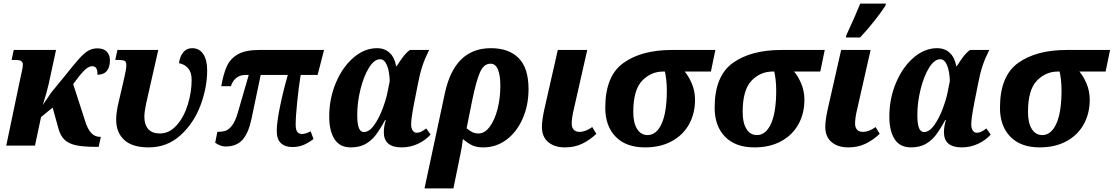

<svg xmlns="http://www.w3.org/2000/svg" viewBox="-20 -816 6241 1076"><path d="M526 -397Q528 -445 497 -445Q475 -445 450 -419Q425 -393 390 -345L456 -141Q470 -94 490.5 -71.5Q511 -49 541 -49H545L533 7H519Q447 7 405.5 -2Q364 -11 340.5 -34Q317 -57 306 -101L275 -213L210 -160L176 0H15L96 -387Q98 -397 103 -418.5Q108 -440 108 -453Q108 -468 98.5 -474Q89 -480 66 -480H45L57 -536H294L253 -346Q242 -297 220 -228L270 -301L335 -380Q393 -453 422 -485.5Q451 -518 474 -531.5Q497 -545 526 -545Q562 -545 579 -526Q596 -507 596 -479Q596 -398 526 -397Z M631 -146Q631 -190 647 -253L678 -387Q688 -428 688 -453Q688 -469 679 -474.5Q670 -480 647 -480H626L638 -536H867L799 -236Q789 -189 789 -161Q789 -118 810.5 -93Q832 -68 876 -68Q929 -68 970 -114Q1011 -160 1032.5 -230Q1054 -300 1054 -369Q1054 -410 1034.5 -433Q1015 -456 983 -462Q988 -500 1007 -523Q1026 -546 1057 -546Q1097 -546 1119 -513Q1141 -480 1141 -422Q1141 -324 1103 -224Q1065 -124 990.5 -57Q916 10 813 10Q722 10 676.5 -31.5Q631 -73 631 -146Z M1531 -82Q1531 -131 1549.5 -220.5Q1568 -310 1593 -396H1441L1389 -148Q1372 -69 1338.5 -32Q1305 5 1244 5Q1216 5 1186 -16L1198 -77Q1225 -77 1243.5 -83Q1262 -89 1280 -112Q1298 -135 1312 -182L1374 -396H1355Q1325 -396 1304 -379Q1283 -362 1274 -333H1220Q1232 -403 1252 -446Q1272 -489 1314.5 -512.5Q1357 -536 1433 -536H1796L1760 -396H1665Q1654 -329 1645.5 -244.5Q1637 -160 1637 -118Q1637 -88 1646.5 -76.5Q1656 -65 1673 -65Q1683 -65 1696.5 -69.5Q1710 -74 1721 -80L1737 -37Q1708 -15 1680.5 -3.5Q1653 8 1618 8Q1577 8 1554 -14Q1531 -36 1531 -82Z M1825 -162Q1825 -264 1862.5 -352.5Q1900 -441 1961.5 -493.5Q2023 -546 2093 -546Q2136 -546 2164 -519.5Q2192 -493 2200 -445H2203Q2224 -478 2240 -499Q2256 -520 2277 -536H2385Q2361 -488 2347 -446Q2333 -404 2322 -345L2301 -239Q2284 -152 2284 -119Q2284 -98 2292.5 -85Q2301 -72 2315 -72Q2328 -72 2339.5 -77.5Q2351 -83 2369 -96L2393 -62Q2366 -31 2323 -10.5Q2280 10 2231 10Q2131 10 2131 -75Q2131 -107 2142 -143H2138Q2110 -91 2085 -58.5Q2060 -26 2026.5 -8Q1993 10 1946 10Q1884 10 1854.5 -36.5Q1825 -83 1825 -162ZM2151 -296 2164 -361Q2163 -414 2149 -449Q2135 -484 2110 -484Q2077 -484 2047.5 -436Q2018 -388 2000 -315Q1982 -242 1982 -173Q1982 -122 1991 -99Q2000 -76 2019 -76Q2049 -76 2076.5 -114.5Q2104 -153 2123.5 -205Q2143 -257 2151 -296Z M2473 -293Q2527 -546 2731 -546Q2832 -546 2887 -490Q2942 -434 2942 -317Q2942 -225 2908.5 -150Q2875 -75 2817.5 -32.5Q2760 10 2689 10Q2651 10 2626.5 -1.5Q2602 -13 2574 -37Q2569 9 2560 49L2521 240H2359ZM2784 -336Q2784 -394 2770.5 -426.5Q2757 -459 2729 -459Q2691 -459 2670 -411Q2649 -363 2627 -257L2595 -97Q2613 -82 2628 -75Q2643 -68 2662 -68Q2696 -68 2724 -105Q2752 -142 2768 -203.5Q2784 -265 2784 -336Z M3017 -105Q3017 -141 3030 -201L3106 -536H3271L3196 -205Q3184 -157 3184 -124Q3184 -101 3195.5 -89Q3207 -77 3227 -77Q3262 -77 3299 -104L3322 -66Q3285 -31 3242.5 -10.5Q3200 10 3146 10Q3088 10 3052.5 -19.5Q3017 -49 3017 -105Z M3372 -212Q3372 -390 3473.5 -463Q3575 -536 3746 -536H3989L3964 -415H3817Q3839 -390 3857 -348Q3875 -306 3875 -257Q3875 -180 3841.5 -119.5Q3808 -59 3744.5 -24.5Q3681 10 3595 10Q3488 10 3430 -50Q3372 -110 3372 -212ZM3717 -310Q3717 -342 3713.5 -371Q3710 -400 3706 -415H3696Q3628 -415 3578.5 -363.5Q3529 -312 3529 -188Q3529 -127 3550.5 -93Q3572 -59 3609 -59Q3659 -59 3688 -123Q3717 -187 3717 -310Z M3985 -212Q3985 -390 4086.5 -463Q4188 -536 4359 -536H4602L4577 -415H4430Q4452 -390 4470 -348Q4488 -306 4488 -257Q4488 -180 4454.5 -119.5Q4421 -59 4357.5 -24.5Q4294 10 4208 10Q4101 10 4043 -50Q3985 -110 3985 -212ZM4330 -310Q4330 -342 4326.5 -371Q4323 -400 4319 -415H4309Q4241 -415 4191.5 -363.5Q4142 -312 4142 -188Q4142 -127 4163.5 -93Q4185 -59 4222 -59Q4272 -59 4301 -123Q4330 -187 4330 -310Z M4605 -105Q4605 -141 4618 -201L4694 -536H4859L4784 -205Q4772 -157 4772 -124Q4772 -101 4783.5 -89Q4795 -77 4815 -77Q4850 -77 4887 -104L4910 -66Q4873 -31 4830.5 -10.5Q4788 10 4734 10Q4676 10 4640.5 -19.5Q4605 -49 4605 -105ZM4724 -621Q4773 -726 4801 -796H4945L4942 -784Q4917 -745 4877.5 -695.5Q4838 -646 4800 -606H4720Z M4964 -162Q4964 -264 5001.5 -352.5Q5039 -441 5100.5 -493.5Q5162 -546 5232 -546Q5275 -546 5303 -519.5Q5331 -493 5339 -445H5342Q5363 -478 5379 -499Q5395 -520 5416 -536H5524Q5500 -488 5486 -446Q5472 -404 5461 -345L5440 -239Q5423 -152 5423 -119Q5423 -98 5431.5 -85Q5440 -72 5454 -72Q5467 -72 5478.5 -77.5Q5490 -83 5508 -96L5532 -62Q5505 -31 5462 -10.5Q5419 10 5370 10Q5270 10 5270 -75Q5270 -107 5281 -143H5277Q5249 -91 5224 -58.5Q5199 -26 5165.5 -8Q5132 10 5085 10Q5023 10 4993.5 -36.5Q4964 -83 4964 -162ZM5290 -296 5303 -361Q5302 -414 5288 -449Q5274 -484 5249 -484Q5216 -484 5186.5 -436Q5157 -388 5139 -315Q5121 -242 5121 -173Q5121 -122 5130 -99Q5139 -76 5158 -76Q5188 -76 5215.5 -114.5Q5243 -153 5262.5 -205Q5282 -257 5290 -296Z M5584 -212Q5584 -390 5685.5 -463Q5787 -536 5958 -536H6201L6176 -415H6029Q6051 -390 6069 -348Q6087 -306 6087 -257Q6087 -180 6053.5 -119.5Q6020 -59 5956.5 -24.5Q5893 10 5807 10Q5700 10 5642 -50Q5584 -110 5584 -212ZM5929 -310Q5929 -342 5925.5 -371Q5922 -400 5918 -415H5908Q5840 -415 5790.5 -363.5Q5741 -312 5741 -188Q5741 -127 5762.5 -93Q5784 -59 5821 -59Q5871 -59 5900 -123Q5929 -187 5929 -310Z"/></svg>

Font: Noto Serif NarrowExtraBold
Style: Italic
Weight: 800
Width: 4
Italic angle: -12°
Designer: Monotype Design Team
Foundry: Monotype Imaging Inc.
Version: Version 1.001